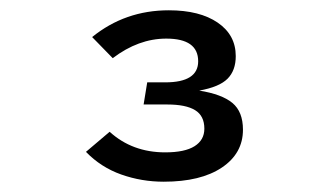

<svg xmlns="http://www.w3.org/2000/svg" viewBox="-20 -662 640 373"><path d="M438 -553Q438 -525 422 -509Q406 -493 367 -486Q411 -479 431.5 -462Q452 -445 452 -410Q452 -364 411 -336.5Q370 -309 298 -309Q255 -309 215.5 -323Q176 -337 147 -367L193 -406Q237 -366 301 -366Q339 -366 358 -378Q377 -390 377 -412Q377 -437 359 -448Q341 -459 305 -459H259L266 -502H301Q365 -502 365 -543Q365 -587 303 -587Q249 -587 199 -549L159 -590Q223 -642 308 -642Q368 -642 403 -618Q438 -594 438 -553Z"/></svg>

Font: FiraDG Mono
Style: Regular
Weight: 400
Designer: Carrois Corporate & Edenspiekermann AG
Foundry: Carrois Corporate GbR & Edenspiekermann AG
Version: Version 3.206